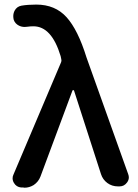

<svg xmlns="http://www.w3.org/2000/svg" viewBox="-20 -830 615 855"><path d="M160.2 -43.9Q151.4 -20.5 129.9 -5.9Q110.4 5.9 88.9 5.9Q85.9 5.9 83 4.9H74.2Q52.7 2.9 42 -15.6Q36.1 -25.4 36.1 -36.1Q36.1 -44.9 40 -52.7L252 -552.7Q254.9 -558.6 252.9 -566.4L250 -580.1Q210 -712.9 128.9 -712.9Q114.3 -712.9 101.6 -710.9Q95.7 -710 89.8 -710Q76.2 -710 64.5 -715.8Q46.9 -724.6 41 -742.2Q39.1 -750 39.1 -757.8Q39.1 -770.5 44.9 -782.2Q54.7 -800.8 75.2 -804.7Q103.5 -809.6 141.6 -809.6Q225.6 -809.6 276.4 -753.4Q327.1 -697.3 365.2 -574.2L550.8 -54.7Q553.7 -46.9 553.7 -40Q553.7 -28.3 545.9 -17.6Q533.2 0 512.7 0H504.9Q478.5 0 458 -15.1Q437.5 -30.3 429.7 -54.7L309.6 -426.8Q308.6 -428.7 306.2 -428.7Q303.7 -428.7 302.7 -426.8Z"/></svg>

Font: Gen Jyuu Gothic Medium
Style: Regular
Weight: 500
Designer: [Source Han Sans]
Ryoko NISHIZUKA  (kana & ideographs); Paul D. Hunt (Latin, Greek & Cyrillic); Wenlong ZHANG  (bopomofo
Version: Version 1.002.20150607